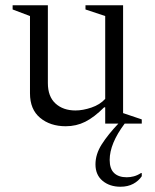

<svg xmlns="http://www.w3.org/2000/svg" viewBox="-20 -470 588 730"><path d="M230 10Q171 10 132.5 -22Q94 -54 94 -115V-409L28 -434V-450H162V-154Q162 -103 191 -76.5Q220 -50 267 -50Q295 -50 327.5 -61Q360 -72 380 -94V-409L305 -434V-450H448V-40L519 -16V0H454Q397 76 397 138Q397 172 414 188Q431 204 462 204Q475 204 488.5 200.5Q502 197 516 188H519V200Q507 218 486.5 229Q466 240 438 240Q397 240 370 217.5Q343 195 343 155Q343 116 367 78.5Q391 41 430 0H380V-62H376Q338 -24 304 -7Q270 10 230 10Z"/></svg>

Font: Spectral Light
Style: Regular
Weight: 300
Designer: Jean-Baptiste Levee
Foundry: Production Type
Version: Version 2.001